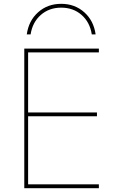

<svg xmlns="http://www.w3.org/2000/svg" viewBox="-20 -984 640 1004"><path d="M300 -964Q371 -964 420.5 -920Q470 -876 480 -804H460Q450 -868 406.5 -906Q363 -944 300 -944Q237 -944 193.5 -906Q150 -868 140 -804H120Q130 -876 179.5 -920Q229 -964 300 -964ZM107 0V-730H497V-710H127V-396H487V-376H127V-20H497V0Z"/></svg>

Font: M PLUS Code Latin Expanded Thin
Style: Regular
Weight: 250
Width: 7
Designer: Coji Morishita
Foundry: UNDERFOREST DESIGN
Version: Version 1.002; ttfautohint (v1.8.3)